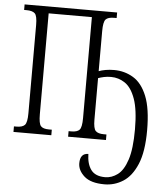

<svg xmlns="http://www.w3.org/2000/svg" viewBox="-62 -769 928 1071"><g transform="rotate(5 402.0 -233.5)"><path d="M563 247Q486 247 449.5 214.5Q413 182 413 142Q413 86 459 86Q460 142 484 174.5Q508 207 563 207Q600 207 633 182.5Q666 158 686 97Q706 36 706 -73Q706 -183 684 -244Q662 -305 626 -329Q590 -353 548 -353Q526 -353 508 -349Q490 -345 476 -340V-108Q476 -58 489.5 -44.5Q503 -31 535 -31H550V0H338V-31H353Q386 -31 399 -45Q412 -59 412 -111V-676H170V-111Q170 -59 182.5 -45Q195 -31 228 -31H244V0H32V-31H46Q79 -31 92.5 -45Q106 -59 106 -111V-605Q106 -656 92.5 -669.5Q79 -683 46 -683H32V-714H550V-683H535Q502 -683 489 -669Q476 -655 476 -603V-379Q491 -385 513.5 -389Q536 -393 561 -393Q621 -393 669.5 -363.5Q718 -334 746 -264.5Q774 -195 774 -74Q774 46 744.5 116Q715 186 667 216.5Q619 247 563 247Z"/></g></svg>

Font: Noto Serif ExtraCondensed Light
Style: Regular
Weight: 300
Width: 2
Designer: Monotype Design Team
Foundry: Monotype Imaging Inc.
Version: Version 2.014; ttfautohint (v1.8.4.7-5d5b)